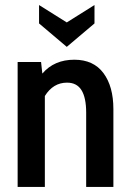

<svg xmlns="http://www.w3.org/2000/svg" viewBox="-20 -742 516 762"><path d="M430 -309V0H322V-295Q322 -354 303.5 -384Q285 -414 246 -414Q191 -414 158 -361V0H50V-496H143L148 -450Q195 -505 275 -505Q351 -505 390.5 -452Q430 -399 430 -309ZM135 -649V-722L245 -653L355 -722V-649L245 -556Z"/></svg>

Font: Cabin Condensed SemiBold
Style: Regular
Weight: 600
Width: 3
Designer: Pablo Impallari
Foundry: Pablo Impallari. http://www.impallari.com Igino Marini. http://www.ikern.com
Version: Version 2.001